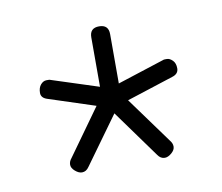

<svg xmlns="http://www.w3.org/2000/svg" viewBox="-46 -762 465 402"><g transform="rotate(-10 186.5 -561.5)"><path d="M99 -414Q92 -414 84.5 -420.5Q77 -427 77 -434Q77 -441 82 -447L153 -546L55 -578Q41 -582 41 -593Q41 -604 46.5 -610.5Q52 -617 59 -617Q61 -617 63.5 -617Q66 -617 68 -616L167 -584V-689Q167 -709 187 -709Q207 -709 207 -689V-584L306 -616Q308 -617 310.5 -617Q313 -617 315 -617Q321 -617 327 -611Q333 -605 333 -594Q333 -582 319 -578L220 -546L292 -447Q297 -441 297 -434Q297 -427 289.5 -420.5Q282 -414 275 -414Q266 -414 260 -423L187 -524L114 -423Q108 -414 99 -414Z"/></g></svg>

Font: Asap
Style: Regular
Weight: 400
Designer: Pablo Cosgaya
Foundry: Omnibus-Type
Version: Version 3.001